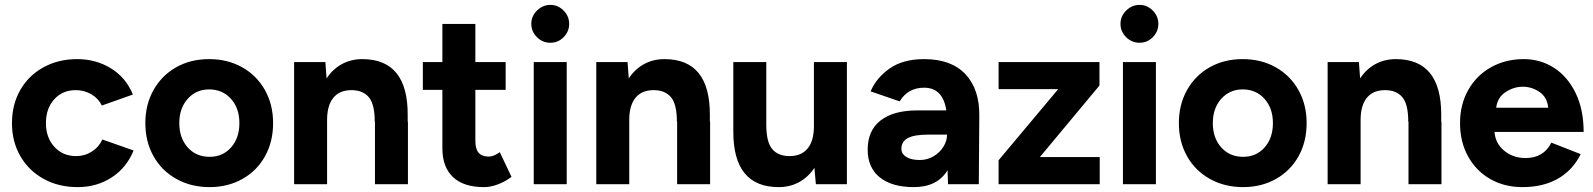

<svg xmlns="http://www.w3.org/2000/svg" viewBox="-20 -754 6523 786"><path d="M29 -250Q29 -326 63 -385.5Q97 -445 158 -478.5Q219 -512 296 -512Q373 -512 434.5 -474Q496 -436 524 -367L397 -322Q383 -351 354 -368Q325 -385 290 -385Q236 -385 202 -347.5Q168 -310 168 -250Q168 -191 202.5 -153Q237 -115 292 -115Q327 -115 356 -133.5Q385 -152 399 -183L527 -138Q498 -67 437 -27.5Q376 12 298 12Q220 12 159 -21.5Q98 -55 63.5 -114.5Q29 -174 29 -250Z M575 -250Q575 -326 608.5 -385.5Q642 -445 701 -478.5Q760 -512 836 -512Q912 -512 971.5 -478.5Q1031 -445 1064.5 -385.5Q1098 -326 1098 -250Q1098 -174 1065 -114.5Q1032 -55 972.5 -21.5Q913 12 838 12Q762 12 702 -21.5Q642 -55 608.5 -114.5Q575 -174 575 -250ZM838 -112Q892 -112 926 -150.5Q960 -189 960 -250Q960 -311 925.5 -349.5Q891 -388 836 -388Q783 -388 748.5 -349.5Q714 -311 714 -250Q714 -189 748.5 -150.5Q783 -112 838 -112Z M1184 -500H1312L1317 -433Q1342 -471 1379.5 -491.5Q1417 -512 1463 -512Q1650 -512 1649 -283V-256H1650V0H1515V-256H1514Q1514 -328 1489.5 -356.5Q1465 -385 1419 -385Q1370 -385 1344.5 -353.5Q1319 -322 1319 -263V0H1184Z M1791 -147V-386H1711V-500H1791V-656H1926V-500H2050V-386H1926V-177Q1926 -144 1939.5 -128.5Q1953 -113 1981 -113Q2001 -113 2026 -131L2074 -30Q2049 -11 2019 0.5Q1989 12 1961 12Q1878 12 1834.5 -29Q1791 -70 1791 -147Z M2165 -500H2300V0H2165ZM2155 -656Q2155 -688 2178.5 -711Q2202 -734 2233 -734Q2264 -734 2287 -711Q2310 -688 2310 -656Q2310 -625 2287.5 -602Q2265 -579 2233 -579Q2201 -579 2178 -602Q2155 -625 2155 -656Z M2421 -500H2549L2554 -433Q2579 -471 2616.5 -491.5Q2654 -512 2700 -512Q2887 -512 2886 -283V-256H2887V0H2752V-256H2751Q2751 -328 2726.5 -356.5Q2702 -385 2656 -385Q2607 -385 2581.5 -353.5Q2556 -322 2556 -263V0H2421Z M3314 -67Q3289 -29 3251.5 -8.5Q3214 12 3168 12Q2981 12 2982 -217V-500H3117V-244Q3117 -172 3141.5 -143.5Q3166 -115 3212 -115Q3261 -115 3286.5 -146.5Q3312 -178 3312 -237V-500H3447V0H3320Z M3859 -57Q3817 12 3721 12Q3631 12 3581.5 -28Q3532 -68 3532 -141Q3532 -220 3585 -261Q3638 -302 3735 -302H3854Q3840 -395 3763 -395Q3697 -395 3663 -339L3544 -380Q3568 -436 3622.5 -474Q3677 -512 3763 -512Q3875 -512 3933 -449.5Q3991 -387 3989 -277L3987 0H3861ZM3745 -99Q3776 -99 3801.5 -114Q3827 -129 3842 -153Q3857 -177 3857 -203H3783Q3722 -203 3696 -188.5Q3670 -174 3670 -145Q3670 -124 3690 -111.5Q3710 -99 3745 -99Z M4068 -98 4312 -389H4068V-500H4481V-404L4237 -111H4482V0H4068Z M4577 -500H4712V0H4577ZM4567 -656Q4567 -688 4590.5 -711Q4614 -734 4645 -734Q4676 -734 4699 -711Q4722 -688 4722 -656Q4722 -625 4699.5 -602Q4677 -579 4645 -579Q4613 -579 4590 -602Q4567 -625 4567 -656Z M4806 -250Q4806 -326 4839.5 -385.5Q4873 -445 4932 -478.5Q4991 -512 5067 -512Q5143 -512 5202.5 -478.5Q5262 -445 5295.5 -385.5Q5329 -326 5329 -250Q5329 -174 5296 -114.5Q5263 -55 5203.5 -21.5Q5144 12 5069 12Q4993 12 4933 -21.5Q4873 -55 4839.5 -114.5Q4806 -174 4806 -250ZM5069 -112Q5123 -112 5157 -150.5Q5191 -189 5191 -250Q5191 -311 5156.5 -349.5Q5122 -388 5067 -388Q5014 -388 4979.5 -349.5Q4945 -311 4945 -250Q4945 -189 4979.5 -150.5Q5014 -112 5069 -112Z M5415 -500H5543L5548 -433Q5573 -471 5610.5 -491.5Q5648 -512 5694 -512Q5881 -512 5880 -283V-256H5881V0H5746V-256H5745Q5745 -328 5720.5 -356.5Q5696 -385 5650 -385Q5601 -385 5575.5 -353.5Q5550 -322 5550 -263V0H5415Z M5957 -250Q5957 -326 5990.5 -385.5Q6024 -445 6083.5 -478.5Q6143 -512 6218 -512Q6286 -512 6341.5 -476.5Q6397 -441 6430 -373.5Q6463 -306 6463 -214H6098Q6102 -166 6138.5 -136.5Q6175 -107 6225 -107Q6299 -107 6331 -170L6451 -123Q6419 -58 6358.5 -23Q6298 12 6212 12Q6138 12 6080 -21.5Q6022 -55 5989.5 -114.5Q5957 -174 5957 -250ZM6318 -313Q6314 -356 6282.5 -377.5Q6251 -399 6214 -399Q6177 -399 6143.5 -377Q6110 -355 6105 -313Z"/></svg>

Font: Oak Sans
Style: Bold
Weight: 700
Designer: Erik Kennedy, Walven
Foundry: Erik Kennedy, Walven
Version: Version 1.000